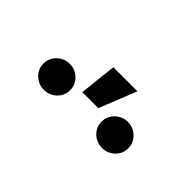

<svg xmlns="http://www.w3.org/2000/svg" viewBox="-12 -1110 737 737"><g transform="rotate(45 356.0 -742.0)"><path d="M514.2 -617.2Q483.9 -617.2 462.6 -637.7Q441.4 -658.2 441.4 -687.5Q441.4 -716.8 462.6 -737.5Q483.9 -758.3 514.2 -758.3Q543.9 -758.3 565.2 -737.5Q586.4 -716.8 586.4 -687.5Q586.4 -658.2 565.2 -637.7Q543.9 -617.2 514.2 -617.2ZM198.2 -617.2Q168.5 -617.2 147.2 -637.7Q126 -658.2 126 -687.5Q126 -716.8 147.2 -737.5Q168.5 -758.3 198.2 -758.3Q228.5 -758.3 249.8 -737.5Q271 -716.8 271 -687.5Q271 -658.2 249.8 -637.7Q228.5 -617.2 198.2 -617.2ZM309.1 -715.3 325.7 -867.2H456.5L396 -715.3Z"/></g></svg>

Font: Inter 17pt
Style: Bold
Weight: 700
Version: Version 4.001;git-66647c0bb